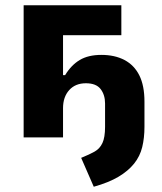

<svg xmlns="http://www.w3.org/2000/svg" viewBox="-20 -523 617 731"><path d="M337 188 289 78Q321 65 340.5 54Q360 43 370 21.5Q380 0 380 -40V-129Q380 -162 363 -184Q346 -206 307 -206Q267 -206 243.5 -180Q220 -154 220 -111V0H70V-503H442V-389H220V-237H228Q251 -275 283.5 -294.5Q316 -314 366 -314Q417 -314 454 -294.5Q491 -275 510.5 -236Q530 -197 530 -136V-40Q530 2 521.5 37Q513 72 490.5 100Q468 128 431 150Q394 172 337 188Z"/></svg>

Font: Nunito Sans 7pt Condensed ExtraBold
Style: Regular
Weight: 800
Width: 3
Designer: Vernon Adams
Foundry: Vernon Adams
Version: Version 3.101;gftools[0.9.27]